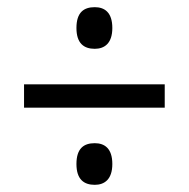

<svg xmlns="http://www.w3.org/2000/svg" viewBox="-20 -625 526 535"><path d="M244 -489C271 -489 293 -504 293 -547C293 -591 271 -605 244 -605C214 -605 193 -591 193 -547C193 -504 214 -489 244 -489ZM47 -390V-325H439V-390ZM244 -110C271 -110 293 -125 293 -168C293 -212 271 -226 244 -226C214 -226 193 -212 193 -168C193 -125 214 -110 244 -110Z"/></svg>

Font: Noto Serif Sinhala Condensed SemiBold
Style: Regular
Weight: 600
Width: 3
Designer: Jelle Bosma - Monotype Design Team
Foundry: Monotype Imaging Inc.
Version: Version 2.007